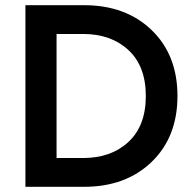

<svg xmlns="http://www.w3.org/2000/svg" viewBox="-20 -720 741 740"><path d="M304 0H78V-700H304Q465 -700 564.5 -604Q664 -508 664 -350Q664 -192 564.5 -96Q465 0 304 0ZM198 -111H301Q408 -111 475 -173Q542 -235 542 -350Q542 -465 475 -527Q408 -589 301 -589H198Z"/></svg>

Font: Renner* Medium
Style: Medium
Weight: 500
Version: Version 003.000 ; ttfautohint (v0.97) -l 8 -r 50 -G 200 -x 1